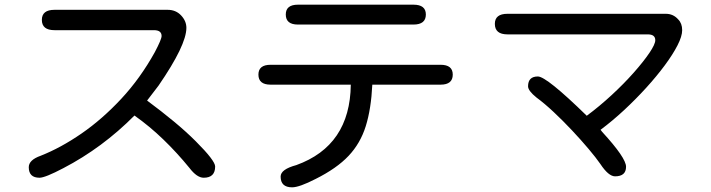

<svg xmlns="http://www.w3.org/2000/svg" viewBox="-20 -768 3040 821"><path d="M149 -8Q103 -8 103 -53Q103 -84 154 -102Q240 -136 328.5 -197Q417 -258 498.5 -345.5Q580 -433 642 -545Q671 -600 671 -614Q671 -639 638 -639H213Q159 -639 159 -683Q159 -726 213 -726H697Q732 -726 754.5 -702Q777 -678 777 -649Q777 -575 658 -402L609 -338Q671 -292 723.5 -248.5Q776 -205 817 -164Q900 -81 900 -56Q900 -8 851 -8Q822 -8 790 -50Q737 -115 678.5 -171.5Q620 -228 555 -274Q418 -136 251 -49Q173 -8 149 -8Z M1254 -663Q1202 -663 1202 -706Q1202 -748 1254 -748H1748Q1801 -748 1801 -706Q1801 -663 1748 -663ZM1229 33Q1180 33 1180 -13Q1180 -44 1247 -62Q1477 -145 1480 -406H1137Q1085 -406 1085 -449Q1085 -491 1137 -491H1864Q1916 -491 1916 -449Q1916 -406 1864 -406H1572Q1567 -302 1544 -228.5Q1521 -155 1470.5 -101.5Q1420 -48 1330 -3Q1260 33 1229 33Z M2610 -14Q2582 -14 2547 -67Q2529 -93 2497 -131Q2465 -169 2426 -210.5Q2387 -252 2347.5 -289Q2308 -326 2274 -351Q2238 -380 2238 -399Q2238 -441 2280 -441Q2317 -441 2489 -273Q2543 -313 2595.5 -361.5Q2648 -410 2690 -457.5Q2732 -505 2757 -542Q2782 -579 2782 -596Q2782 -621 2750 -621H2150Q2096 -621 2096 -666Q2096 -709 2150 -709H2827Q2859 -709 2880 -685Q2897 -668 2897 -639Q2897 -613 2877 -574Q2857 -535 2822.5 -488.5Q2788 -442 2743.5 -393Q2699 -344 2649 -297.5Q2599 -251 2548 -213L2555 -204Q2657 -93 2657 -55Q2657 -14 2610 -14Z"/></svg>

Font: Huninn
Style: Regular
Weight: 400
Designer: justfont
Foundry: justfont
Version: Version 1.003